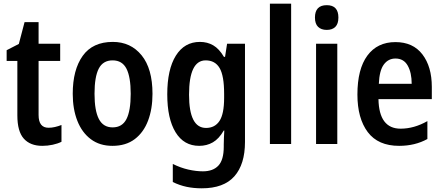

<svg xmlns="http://www.w3.org/2000/svg" viewBox="-20 -780 2396 1040"><path d="M243 -88Q260 -88 277.5 -92Q295 -96 313 -103V-12Q293 -2 265.5 4Q238 10 209 10Q144 10 109 -29Q74 -68 74 -155V-450H16V-508L82 -542L113 -660H189V-543H306V-450H189V-157Q189 -88 243 -88Z M806 -272Q806 -190 782 -126.5Q758 -63 710 -26.5Q662 10 589 10Q520 10 472 -26Q424 -62 399 -125.5Q374 -189 374 -272Q374 -402 428 -477.5Q482 -553 591 -553Q688 -553 747 -480.5Q806 -408 806 -272ZM492 -272Q492 -181 515.5 -135.5Q539 -90 590 -90Q642 -90 665 -135Q688 -180 688 -272Q688 -363 665 -408Q642 -453 590 -453Q538 -453 515 -408.5Q492 -364 492 -272Z M1063 -553Q1103 -553 1135 -534.5Q1167 -516 1193 -472H1199L1210 -543H1307V-11Q1307 110 1249.5 175Q1192 240 1073 240Q1029 240 991 232Q953 224 916 206V108Q958 129 1000 138.5Q1042 148 1079 148Q1134 148 1163 117Q1192 86 1192 15V3Q1192 -14 1193 -35Q1194 -56 1195 -73H1192Q1166 -28 1133 -9Q1100 10 1059 10Q976 10 931 -63.5Q886 -137 886 -269Q886 -404 932.5 -478.5Q979 -553 1063 -553ZM1094 -453Q1004 -453 1004 -267Q1004 -87 1096 -87Q1144 -87 1169 -125Q1194 -163 1194 -250V-272Q1194 -370 1169.5 -411.5Q1145 -453 1094 -453Z M1557 0H1442V-760H1557Z M1750 -752Q1813 -752 1813 -685Q1813 -651 1796.5 -634.5Q1780 -618 1750 -618Q1720 -618 1703 -634.5Q1686 -651 1686 -685Q1686 -752 1750 -752ZM1807 -543V0H1692V-543Z M2122 -552Q2217 -552 2268 -485.5Q2319 -419 2319 -309V-243H2030Q2033 -83 2150 -83Q2223 -83 2295 -124V-27Q2228 10 2142 10Q2028 10 1972 -64.5Q1916 -139 1916 -268Q1916 -406 1970 -479Q2024 -552 2122 -552ZM2122 -463Q2083 -463 2059 -430.5Q2035 -398 2032 -326H2210Q2210 -386 2188.5 -424.5Q2167 -463 2122 -463Z"/></svg>

Font: Noto Sans Sinhala Condensed SemiBold
Style: Regular
Weight: 600
Width: 3
Designer: Jelle Bosma - Monotype Design Team
Foundry: Monotype Imaging Inc.
Version: Version 2.006; ttfautohint (v1.8.4.7-5d5b)